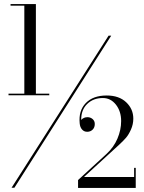

<svg xmlns="http://www.w3.org/2000/svg" viewBox="-20 -826 710 947"><path d="M22 -364H100V-798H32V-806H157V-364H223V-356H22ZM515.5 -650H528.5L51 100H37ZM649.5 101H365V62L504.5 -66Q541 -99.5 559.2 -142.2Q577.5 -185 577.5 -229Q577.5 -277 551.8 -309.8Q526 -342.5 487.5 -342.5Q440 -342.5 410 -313.2Q380 -284 380.5 -234.5Q392.5 -248 411.5 -248Q426 -248 436.8 -238.8Q447.5 -229.5 447.5 -214.5Q447.5 -197 436.8 -186.5Q426 -176 410 -176Q394.5 -176 384.5 -187.5Q374.5 -199 373 -218Q367 -280 403 -317.5Q439 -355 506 -355Q567 -355 602.2 -321.8Q637.5 -288.5 637.5 -241Q637.5 -213 626 -187.2Q614.5 -161.5 601.5 -146.5Q588.5 -131.5 568 -112.5L394 47H641.5V2H649.5Z"/></svg>

Font: Bodoni* 16pt
Style: Regular
Weight: 400
Version: Version 2.3